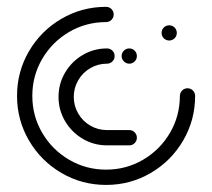

<svg xmlns="http://www.w3.org/2000/svg" viewBox="-20 -538 618 559"><path d="M334.1 -374.8Q334.1 -384.1 340.7 -390.6Q347.4 -397 356.3 -397Q365.6 -397 372 -390.6Q378.5 -384.1 378.5 -374.8Q378.5 -365.6 372 -359.1Q365.6 -352.6 356.3 -352.6Q347.4 -352.6 340.7 -359.3Q334.1 -365.9 334.1 -374.8ZM378.5 -137Q378.5 -127.8 372 -121.3Q365.6 -114.8 356.3 -114.8H291.5Q253.3 -114.8 220.9 -133.9Q188.5 -153 169.4 -185.4Q150.4 -217.8 150.4 -255.9Q150.4 -294.1 169.4 -326.5Q188.5 -358.9 220.9 -378Q253.3 -397 291.5 -397Q300.7 -397 307.2 -390.6Q313.7 -384.1 313.7 -374.8Q313.7 -365.6 307.2 -359.1Q300.7 -352.6 291.5 -352.6Q265.2 -352.6 243 -339.6Q220.7 -326.7 207.8 -304.4Q194.8 -282.2 194.8 -255.9Q194.8 -229.6 207.8 -207.4Q220.7 -185.2 243 -172.2Q265.2 -159.3 291.5 -159.3H356.3Q365.6 -159.3 372 -152.8Q378.5 -146.3 378.5 -137ZM472.6 -464.4Q478.5 -464.4 483.7 -461.5Q488.9 -458.5 491.9 -453.3Q494.8 -448.1 494.8 -442.2Q494.8 -436.3 491.9 -431.1Q488.9 -425.9 483.7 -423Q478.5 -420 472.6 -420Q466.7 -420 461.5 -423Q456.3 -425.9 453.3 -431.1Q450.4 -436.3 450.4 -442.2Q450.4 -448.1 453.3 -453.3Q456.3 -458.5 461.5 -461.5Q466.7 -464.4 472.6 -464.4ZM525.9 -281.1Q531.9 -281.1 537 -278.1Q542.2 -275.2 545.2 -270Q548.1 -264.8 548.1 -258.9Q548.1 -188.5 513.3 -128.9Q478.5 -69.3 418.9 -34.4Q359.3 0.4 288.9 0.4Q218.5 0.4 158.9 -34.4Q99.3 -69.3 64.4 -128.9Q29.6 -188.5 29.6 -258.9Q29.6 -329.3 64.4 -388.9Q99.3 -448.5 158.9 -483.3Q218.5 -518.1 288.9 -518.1Q294.8 -518.1 300 -515.2Q305.2 -512.2 308.1 -507Q311.1 -501.9 311.1 -495.9Q311.1 -490 308.1 -484.8Q305.2 -479.6 300 -476.7Q294.8 -473.7 288.9 -473.7Q230.4 -473.7 181.1 -444.8Q131.9 -415.9 103 -366.7Q74.1 -317.4 74.1 -258.9Q74.1 -200.4 103 -151.1Q131.9 -101.9 181.1 -73Q230.4 -44.1 288.9 -44.1Q347.4 -44.1 396.7 -73Q445.9 -101.9 474.8 -151.1Q503.7 -200.4 503.7 -258.9Q503.7 -264.8 506.7 -270Q509.6 -275.2 514.8 -278.1Q520 -281.1 525.9 -281.1Z"/></svg>

Font: 26F Galaxy Sans
Style: Regular
Weight: 400
Designer: C₂₉H₂₅N₃O₅
Version: Version 1.100;FEAKit 1.0